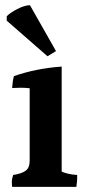

<svg xmlns="http://www.w3.org/2000/svg" viewBox="-20 -818 356 744"><path d="M197 -620 164 -600 6 -738V-755Q20 -769 47 -783Q74 -797 96 -798ZM279 -140Q279 -136 279 -126Q279 -116 276 -94H27Q26 -101 26 -113.5Q26 -126 31 -140Q64 -145 79.5 -156.5Q95 -168 95 -195V-476Q79 -478 61.5 -478Q44 -478 27 -477Q29 -506 34 -523Q120 -553 219 -560V-153Q244 -142 279 -140Z"/></svg>

Font: Halant Semibold
Style: Regular
Weight: 600
Version: Version 1.100;PS 1.0;hotconv 1.0.78;makeotf.lib2.5.61930; tt